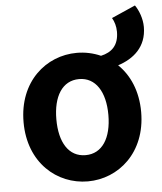

<svg xmlns="http://www.w3.org/2000/svg" viewBox="-54 -814 737 875"><g transform="rotate(-5 314.0 -376.0)"><path d="M313 -106C236 -106 194 -174 194 -280C194 -385 236 -454 313 -454C389 -454 432 -385 432 -280C432 -174 389 -106 313 -106ZM313 14C453 14 582 -94 582 -280C582 -376 548 -451 496 -501C568 -524 628 -574 628 -665C628 -703 613 -742 596 -766L487 -718C497 -701 504 -679 504 -654C504 -592 472 -562 422 -551C388 -566 351 -574 313 -574C172 -574 44 -466 44 -280C44 -94 172 14 313 14Z"/></g></svg>

Font: Noto Sans Mono CJK TC
Style: Bold
Weight: 700
Designer: Ryoko NISHIZUKA 西塚涼子 (kana, bopomofo & ideographs); Paul D. Hunt (Latin, Greek & Cyrillic); Sandoll Communications 산돌커뮤니
Foundry: Adobe
Version: Version 2.004;hotconv 1.0.118;makeotfexe 2.5.65603